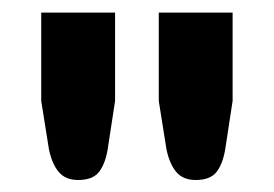

<svg xmlns="http://www.w3.org/2000/svg" viewBox="-20 -746 446 312"><path d="M167 -725.5V-582L155 -503.5Q151 -479.5 140.8 -466.5Q130.5 -453.5 107 -453.5Q86.5 -453.5 75.5 -466.5Q64.5 -479.5 59.5 -503.5L47 -582V-725.5ZM358 -725.5V-582L346 -503.5Q342 -479.5 331.8 -466.5Q321.5 -453.5 298 -453.5Q277.5 -453.5 266.5 -466.5Q255.5 -479.5 250.5 -503.5L238 -582V-725.5Z"/></svg>

Font: Lato
Style: Regular
Weight: 800
Designer: Lukasz Dziedzic with Adam Twardoch and Botio Nikoltchev
Foundry: tyPoland Lukasz Dziedzic
Version: Version 2.015; 2015-08-06; http://www.latofonts.com/; ttfaut